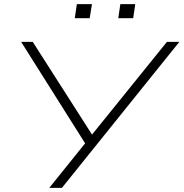

<svg xmlns="http://www.w3.org/2000/svg" viewBox="-20 -907 886 927"><path d="M218 0 399 -225 401 -199 82 -705H138L427 -253H421L786 -705H846L279 0ZM551 -819 561 -887H633L623 -819ZM341 -819 351 -887H424L413 -819Z"/></svg>

Font: Nunito Sans 10pt Expanded ExtraLight
Style: Italic
Weight: 250
Width: 7
Italic angle: -9°
Designer: Vernon Adams
Foundry: Vernon Adams
Version: Version 3.101;gftools[0.9.27]